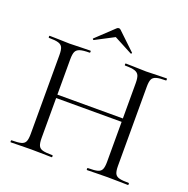

<svg xmlns="http://www.w3.org/2000/svg" viewBox="-139 -926 1036 1058"><g transform="rotate(20 379.5 -397.5)"><path d="M723 0Q691 0 673 -1L603 -2L531 -1Q513 0 483 0Q480 0 480 -6Q480 -12 483 -12Q522 -12 540 -17Q558 -22 564.5 -36.5Q571 -51 571 -81V-315H187V-81Q187 -51 193.5 -36.5Q200 -22 218 -17Q236 -12 275 -12Q278 -12 278 -6Q278 0 275 0Q244 0 226 -1L154 -2L85 -1Q66 0 35 0Q33 0 33 -6Q33 -12 35 -12Q73 -12 91.5 -17Q110 -22 116.5 -36.5Q123 -51 123 -81V-544Q123 -574 116.5 -588Q110 -602 92 -607.5Q74 -613 36 -613Q34 -613 34 -619Q34 -625 36 -625L86 -624Q128 -622 154 -622Q183 -622 227 -624L275 -625Q278 -625 278 -619Q278 -613 275 -613Q237 -613 218.5 -607Q200 -601 193.5 -586.5Q187 -572 187 -542V-335H571V-542Q571 -572 564.5 -586.5Q558 -601 540 -607Q522 -613 483 -613Q480 -613 480 -619Q480 -625 483 -625L531 -624Q575 -622 603 -622Q629 -622 673 -624L723 -625Q725 -625 725 -619Q725 -613 723 -613Q685 -613 666.5 -607.5Q648 -602 641.5 -588Q635 -574 635 -544V-81Q635 -51 641.5 -36.5Q648 -22 666.5 -17Q685 -12 723 -12Q725 -12 725 -6Q725 0 723 0ZM369 -790Q374 -795 381 -795Q387 -795 392 -790L494 -693Q495 -693 495 -691Q495 -689 492.5 -687Q490 -685 489 -686L381 -743L272 -686Q270 -685 267 -688.5Q264 -692 266 -693Z"/></g></svg>

Font: Cormorant Garamond
Style: Regular
Weight: 400
Designer: Christian Thalmann (Catharsis Fonts)
Version: Version 3.000